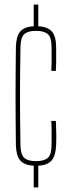

<svg xmlns="http://www.w3.org/2000/svg" viewBox="-20 -820 307 840"><path d="M127.5 0V-95Q85.5 -97.5 68 -118.8Q50.5 -140 49.5 -185Q49 -238.5 48.5 -292.2Q48 -346 48 -399.5Q48 -453 48.5 -506.8Q49 -560.5 49.5 -614Q50.5 -660 68 -681.5Q85.5 -703 127.5 -705V-800H147.5V-705Q189.5 -703 207.5 -681.5Q225.5 -660 225.5 -614Q225.5 -593 225.8 -567.8Q226 -542.5 224.5 -510H204.5Q205.5 -531 205.8 -549Q206 -567 205.8 -583Q205.5 -599 205.5 -614Q205.5 -656 189.5 -670.5Q173.5 -685 137.5 -685Q101.5 -685 86 -670.5Q70.5 -656 69.5 -614Q68.5 -550.5 68 -499Q67.5 -447.5 67.5 -399.5Q67.5 -351.5 68 -300Q68.5 -248.5 69.5 -185Q70.5 -144 86 -129.5Q101.5 -115 137.5 -115Q173.5 -115 189.5 -129.5Q205.5 -144 205.5 -185Q205.5 -208.5 205.8 -234Q206 -259.5 204.5 -291H224.5Q226 -259 226.2 -233Q226.5 -207 225.5 -185Q224 -140 206.5 -118.8Q189 -97.5 147.5 -95V0Z"/></svg>

Font: Big Shoulders Thin
Style: Regular
Weight: 100
Designer: Patric King
Foundry: XO Type Co
Version: Version 2.002